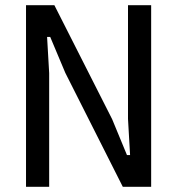

<svg xmlns="http://www.w3.org/2000/svg" viewBox="-20 -718 681 738"><path d="M231 -438 173 -576H161L169 -437V0H80V-698H189L411 -260L468 -122H480L472 -261V-698H561V0H452Z"/></svg>

Font: IBM Plex Sans Condensed Text
Style: Regular
Weight: 450
Width: 3
Designer: Mike Abbink, Paul van der Laan, Pieter van Rosmalen
Foundry: Bold Monday
Version: Version 1.1